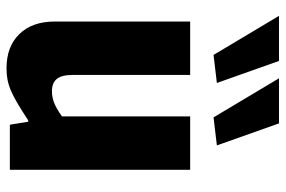

<svg xmlns="http://www.w3.org/2000/svg" viewBox="-160 -686 856 575"><g transform="rotate(90 267.5 -398.0)"><path d="M144 -610 27 -806H162L228 -620ZM331 -610 214 -806H349L415 -620ZM184 10Q119 10 81.5 -28.5Q44 -67 44 -134V-540H204V-187Q204 -155 216 -140.5Q228 -126 253 -126Q270 -126 287 -132.5Q304 -139 328 -156V-540H488V0H353L344 -55H340Q311 -36 290 -23.5Q269 -11 251.5 -3.5Q234 4 218 7Q202 10 184 10Z"/></g></svg>

Font: Encode Sans Compressed
Style: ExtraBold
Weight: 800
Designer: Pablo Impallari, Andres Torresi
Foundry: Pablo Impallari, Andres Torresi
Version: Version 1.000; ttfautohint (v1.00) -l 8 -r 50 -G 200 -x 14 -